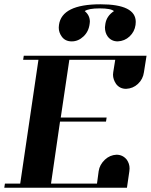

<svg xmlns="http://www.w3.org/2000/svg" viewBox="-20 -875 703 895"><path d="M0 0 2.9 -19H74.2L159.2 -596.2H87.9L90.8 -615.2H663.1L650.9 -538.1Q646.5 -505.9 623 -483.9Q600.1 -462.4 567.9 -460.9Q538.1 -460.9 521 -483.9Q506.8 -504.9 506.8 -526.9Q506.8 -528.3 507.3 -532.2Q507.8 -536.1 507.8 -538.1L517.1 -596.2H303.2L263.2 -327.1H477.1L474.1 -308.1H259.8L217.8 -19H432.1L439.9 -77.1Q444.3 -107.4 469.2 -130.9Q492.2 -152.3 522.9 -153.8Q552.2 -153.8 570.8 -130.9Q584 -112.3 584 -89.8Q584 -81.1 583 -77.1L571.8 0ZM253.9 -746.1Q253.9 -753.9 254.9 -758.8Q268.1 -855 448.2 -855Q612.8 -855 612.8 -772.9Q612.8 -763.7 611.8 -758.8Q607.4 -727.1 584 -705.1Q561 -683.6 528.8 -682.1Q499 -682.1 481.9 -705.1Q469.2 -722.7 469.2 -748Q469.2 -752.4 471.2 -764.2Q477.1 -800.8 511.2 -823.2Q497.1 -835.9 444.8 -835.9Q392.6 -835.9 375 -823.2Q398.9 -803.7 398.9 -773.9Q398.9 -772.5 398.4 -769.3Q397.9 -766.1 397.9 -764.2Q393.6 -728 369.1 -705.1Q344.7 -682.1 314.9 -682.1H314Q284.2 -682.1 268.1 -704.1Q253.9 -723.6 253.9 -746.1Z"/></svg>

Font: Hjet
Style: Italic
Weight: 400
Designer: T. Christopher White
Version: Version 1.2